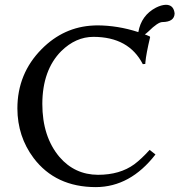

<svg xmlns="http://www.w3.org/2000/svg" viewBox="-20 -763 741 793"><path d="M665 -743.2Q694.3 -743.2 700.2 -713.9Q700.7 -710 701.2 -707Q699.7 -672.4 650.9 -671.9Q632.3 -671.9 593.3 -633.3Q581.1 -622.1 578.1 -621.1Q578.1 -621.1 598.1 -612.8L600.1 -609.9Q583.5 -539.6 580.6 -506.8Q580.1 -502.4 580.1 -499L569.8 -498Q512.2 -610.4 366.2 -610.8Q293 -610.8 232.9 -551.8Q155.3 -473.6 154.8 -334Q154.8 -198.7 225.6 -114.7Q288.6 -41.5 384.8 -41Q475.1 -41 534.7 -84.5Q564 -106.4 598.1 -144L622.1 -125Q518.1 9.3 376 9.8Q209.5 9.8 118.7 -110.4Q52.2 -199.2 51.8 -314.9Q51.8 -459 151.9 -560.1Q243.2 -652.3 366.7 -657.7Q374 -658.2 379.9 -658.2Q465.8 -658.2 551.3 -630.4Q563.5 -699.7 624 -731.4Q646.5 -742.7 665 -743.2Z"/></svg>

Font: Linux Biolinum O
Style: Regular
Weight: 400
Designer: Philipp H. Poll
Foundry: Philipp H. Poll
Version: Version 1.0.4